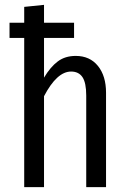

<svg xmlns="http://www.w3.org/2000/svg" viewBox="-20 -766 526 786"><path d="M290 -537.1Q347.7 -537.1 380.9 -496.1Q414.1 -455.1 414.1 -386.2V0H333V-375Q333 -427.2 317.6 -450.2Q302.2 -473.1 271 -473.1Q212.9 -473.1 160.2 -372.1V0H79.1V-610.8H19V-672.9H79.1V-737.8L160.2 -746.1V-672.9H283.2V-610.8H160.2V-448.2Q186.5 -492.2 216.6 -514.6Q246.6 -537.1 290 -537.1Z"/></svg>

Font: Fira Sans Compressed Book
Style: Regular
Weight: 350
Width: 1
Designer: Carrois Corporate & Edenspiekermann AG
Foundry: Carrois Corporate GbR & Edenspiekermann AG
Version: Version 4.203;PS 004.203;hotconv 1.0.88;makeotf.lib2.5.64775